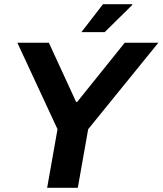

<svg xmlns="http://www.w3.org/2000/svg" viewBox="-20 -888 769 908"><path d="M203 0 252 -277 62 -686H211L340 -406H345L570 -686H729L397 -277L348 0ZM365 -736 467 -868H605L606 -865L475 -736Z"/></svg>

Font: Archivo VF Beta
Style: Italic
Weight: 400
Italic angle: -10°
Designer: Hector Gatti
Foundry: Omnibus-Type
Version: Version 1.002